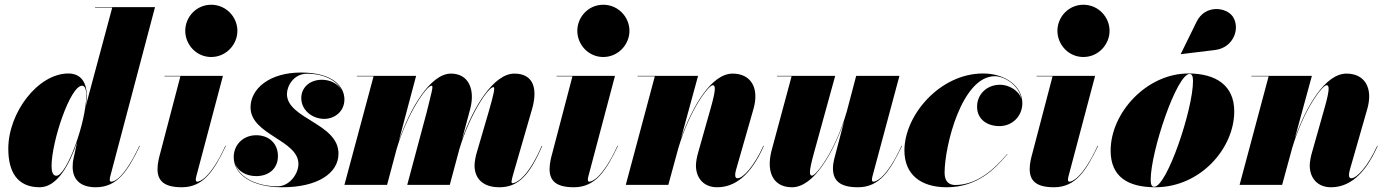

<svg xmlns="http://www.w3.org/2000/svg" viewBox="-20 -780 5832 810"><path d="M346 -376C346 -428 324.5 -470 268.5 -470C140.5 -470 15 -305.5 15 -152.5C15 -55 53 10 147.5 10C221 10 273 -84.5 305.5 -181.5L290 -110C288 -101.5 286.5 -91 286.5 -76C286.5 -26 315.5 10 384 10C475.5 10 519.5 -59.5 570 -164.5L568 -165C501.5 -23 459.5 -13.5 449.5 -13.5C444 -13.5 443 -18 443 -21C443 -25.5 443.5 -29.5 445 -35.5L634 -750H381V-748H453.5L342 -333C344.5 -352 346 -366.5 346 -376ZM344 -379C344 -264 261.5 -38.5 217.5 -38.5C203 -38.5 197.5 -56 197.5 -78.5C197.5 -183.5 276.5 -418.5 326.5 -418.5C336.5 -418.5 344 -406 344 -379Z M761.5 -650C761.5 -592 808 -539.5 871 -539.5C934 -539.5 981.5 -592 981.5 -650C981.5 -708 934 -760 871 -760C808 -760 761.5 -708 761.5 -650ZM933 -164.5 931 -165C865.5 -23 820 -13.5 812.5 -13.5C808.5 -13.5 806 -16 806 -21C806 -25.5 806.5 -30 808 -35.5L920.5 -460H674V-458H741L655 -130C652 -119 644.5 -92 644.5 -67C644.5 -19 670 10 747 10C838.5 10 882.5 -59.5 933 -164.5Z M1408 -132C1408 -260 1190.5 -278.5 1190.5 -383.5C1190.5 -417 1219 -469 1275 -469C1346.5 -469 1399.5 -441 1420.5 -401C1404.5 -427.5 1372.5 -443.5 1338 -443.5C1285.5 -443.5 1251 -409.5 1251 -366.5C1251 -314 1298.5 -278.5 1348 -278.5C1391.5 -278.5 1433 -309.5 1433 -360.5C1433 -412.5 1388 -474 1250 -474C1117 -474 1037 -406 1037 -327C1037 -211 1239 -190 1239 -88C1239 -47 1201.5 6 1151 6C1067 6 989.5 -28.5 971.5 -90C984 -56.5 1020 -37 1061 -37C1111 -37 1152.5 -66 1152.5 -121.5C1152.5 -176 1113.5 -209.5 1061 -209.5C1004.5 -209.5 966 -168 966 -117.5C966 -43 1042.5 10 1171.5 10C1318 10 1408 -48 1408 -132Z M1877.5 0 1918 -151C1961.5 -296 2039.5 -412.5 2061.5 -412.5C2069.5 -412.5 2064 -386 2041.5 -308L1991.5 -137C1986.5 -120.5 1982 -96.5 1982 -82C1982 -29 2015 10 2086.5 10C2165 10 2213.5 -38.5 2267.5 -164.5L2265.5 -165C2203 -19 2150 -7 2143 -7C2139 -7 2138 -9.5 2138 -13.5C2138 -18.5 2141.5 -32.5 2144.5 -43L2224.5 -319.5C2248 -400.5 2234.5 -469.5 2150 -469.5C2063 -469.5 1977 -329.5 1929 -191.5L1963.5 -319.5C1985 -400 1959 -469.5 1882.5 -469.5C1795.5 -469.5 1709.5 -322 1662.5 -185.5L1735.5 -460H1485.5V-458H1556L1433 0H1613L1654 -154C1697.5 -298.5 1779 -418.5 1801 -418.5C1810 -418.5 1799.5 -387 1780.5 -308L1698 0Z M2415.5 -650C2415.5 -592 2462 -539.5 2525 -539.5C2588 -539.5 2635.5 -592 2635.5 -650C2635.5 -708 2588 -760 2525 -760C2462 -760 2415.5 -708 2415.5 -650ZM2587 -164.5 2585 -165C2519.5 -23 2474 -13.5 2466.5 -13.5C2462.5 -13.5 2460 -16 2460 -21C2460 -25.5 2460.5 -30 2462 -35.5L2574.5 -460H2328V-458H2395L2309 -130C2306 -119 2298.5 -92 2298.5 -67C2298.5 -19 2324 10 2401 10C2492.5 10 2536.5 -59.5 2587 -164.5Z M2742.5 -458 2620 0H2799.5L2842 -156C2891.5 -321 2970 -420.5 2987 -420.5C2998 -420.5 3001.5 -406 2979.5 -328L2925.5 -137C2920.5 -120.5 2916 -97.5 2916 -82C2916 -29 2948.5 10 3005.5 10C3079 10 3147 -38.5 3202.5 -164.5L3200.5 -165C3162 -79.5 3115 -28 3091.5 -28C3085 -28 3081.5 -31.5 3081.5 -43C3081.5 -48 3083.5 -58 3085 -63L3158.5 -319.5C3184.5 -409.5 3147.5 -469.5 3071 -469.5C2981.5 -469.5 2901 -331.5 2853 -196.5L2925 -460H2670V-458Z M3503.5 -460H3258V-458H3319.5L3234 -141C3212 -49 3245 10 3321.5 10C3412.5 10 3494 -132.5 3541.5 -269.5L3499.5 -110C3496.5 -98.5 3494 -83 3494 -70C3494 -18.5 3522.5 10 3599.5 10C3691 10 3735 -59.5 3785.5 -164.5L3783.5 -165C3718 -23 3672.5 -13.5 3665 -13.5C3660.5 -13.5 3658.5 -16.5 3658.5 -21C3658.5 -25 3659 -29 3660.5 -35.5L3774.5 -460H3592L3552.5 -310C3503.5 -141.5 3423 -39 3405.5 -39C3394.5 -39 3391.5 -53.5 3413 -131.5Z M4230 -129.5 4229 -130.5C4177 -68 4102.5 0.5 4010 0.5C3983.5 0.5 3965 -14.5 3965 -51C3965 -165 4038 -458.5 4177 -458.5C4217.5 -458.5 4279 -420.5 4289.5 -362.5C4278.5 -398 4236.5 -422.5 4199 -422.5C4143.5 -422.5 4102 -382.5 4102 -330C4102 -275 4146.5 -248 4196.5 -248C4250.5 -248 4293 -289.5 4293 -345C4293 -414 4224 -470 4127 -470C3946 -470 3795.5 -295 3795.5 -145C3795.5 -45 3863 10 3974 10C4100 10 4175.5 -64 4230 -129.5Z M4441 -650C4441 -592 4487.5 -539.5 4550.5 -539.5C4613.5 -539.5 4661 -592 4661 -650C4661 -708 4613.5 -760 4550.5 -760C4487.5 -760 4441 -708 4441 -650ZM4612.5 -164.5 4610.5 -165C4545 -23 4499.5 -13.5 4492 -13.5C4488 -13.5 4485.5 -16 4485.5 -21C4485.5 -25.5 4486 -30 4487.5 -35.5L4600 -460H4353.5V-458H4420.5L4334.5 -130C4331.5 -119 4324 -92 4324 -67C4324 -19 4349.5 10 4426.5 10C4518 10 4562 -59.5 4612.5 -164.5Z M5105.5 -569C5185.5 -578.5 5213.5 -662.5 5180.5 -710.5C5153.5 -749.5 5064.5 -762.5 5028 -688L4961.5 -552.5L4962 -551.5ZM4854 10C5045 10 5187 -155 5187 -310C5187 -420 5109.5 -470 4993.5 -470C4817.5 -470 4665.5 -304.5 4665.5 -144.5C4665.5 -34.5 4738 10 4854 10ZM4849 8C4838 8 4834.5 -3 4834.5 -22C4834.5 -141 4944.5 -468 4998.5 -468C5009.5 -468 5013 -457 5013 -438C5013 -319 4903 8 4849 8Z M5332 -458 5209.5 0H5389L5431.5 -156C5481 -321 5559.5 -420.5 5576.5 -420.5C5587.5 -420.5 5591 -406 5569 -328L5515 -137C5510 -120.5 5505.5 -97.5 5505.5 -82C5505.5 -29 5538 10 5595 10C5668.5 10 5736.5 -38.5 5792 -164.5L5790 -165C5751.5 -79.5 5704.5 -28 5681 -28C5674.5 -28 5671 -31.5 5671 -43C5671 -48 5673 -58 5674.5 -63L5748 -319.5C5774 -409.5 5737 -469.5 5660.5 -469.5C5571 -469.5 5490.5 -331.5 5442.5 -196.5L5514.5 -460H5259.5V-458Z"/></svg>

Font: Bodoni* 96pt Fatface
Style: Italic
Weight: 900
Italic angle: -13°
Version: Version 2.3